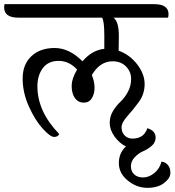

<svg xmlns="http://www.w3.org/2000/svg" viewBox="-68 -671 840 924"><path d="M504 -497Q504 -451 503 -427Q556 -408 592 -361.5Q628 -315 628 -266.5Q628 -218 600 -180Q572 -142 544.5 -111.5Q517 -81 517 -57.5Q517 -34 532 -19Q547 -4 569 -4Q625 -4 641 -54Q681 -42 681 -9Q681 14 662.5 30.5Q644 47 621.5 56.5Q599 66 580.5 85.5Q562 105 562 129Q562 153 577.5 168Q593 183 621 183Q649 183 675 161.5Q701 140 709 107Q726 108 739 122Q752 136 752 161Q752 186 722 209.5Q692 233 641 233Q590 233 547 198Q504 163 504 114Q504 65 538 34Q505 17 482.5 -15Q460 -47 460 -79Q460 -111 476 -137Q492 -163 511.5 -181Q531 -199 547 -228Q563 -257 563 -291.5Q563 -326 538.5 -351Q514 -376 474 -376Q413 -376 374 -310Q387 -278 387 -249Q387 -220 374 -198.5Q361 -177 335 -177Q309 -177 293 -198.5Q277 -220 277 -256.5Q277 -293 303 -336Q265 -378 214.5 -378Q164 -378 138 -343Q112 -308 112 -256Q112 -134 217 -26Q211 -12 192.5 -12Q174 -12 137.5 -52Q101 -92 71 -158.5Q41 -225 41 -293Q41 -361 83 -400.5Q125 -440 195 -440Q265 -440 329 -376Q375 -430 434 -436V-499Q434 -571 423 -586H21Q-48 -586 -48 -635Q-48 -645 -46 -651H674Q743 -651 743 -603Q743 -590 740 -586H478Q504 -568 504 -497Z"/></svg>

Font: Laila
Style: Regular
Weight: 400
Version: Version 1.301;PS 1.0;hotconv 1.0.78;makeotf.lib2.5.61930; tt